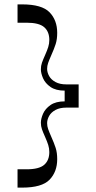

<svg xmlns="http://www.w3.org/2000/svg" viewBox="-20 -720 439 876"><path d="M101.2 52.4Q158.4 52.4 181.7 31.9Q205 11.4 205 -26.2Q205 -42.8 200.1 -58.4Q195.2 -74 185.9 -94.9Q176.4 -116 171.4 -130.2Q166.5 -144.4 166.5 -160Q166.5 -178.2 176.4 -201.1Q186.4 -224 210.5 -240.8Q234.6 -257.5 275 -257.5V-306.5Q234.6 -306.5 210.5 -323.2Q186.4 -340 176.4 -362.9Q166.5 -385.8 166.5 -404Q166.5 -419.6 171.4 -433.8Q176.4 -448 185.9 -469.1Q195.2 -490 200.1 -505.6Q205 -521.2 205 -537.8Q205 -575.4 181.7 -595.9Q158.4 -616.4 101.2 -616.4H60V-700H81Q171 -700 206 -664Q241 -628 241 -570Q241 -540.9 234.1 -519.2Q227.2 -497.5 213.5 -466.9Q204.2 -445.9 199.6 -432.7Q195 -419.5 195 -406Q195 -389.4 204.3 -372.8Q213.6 -356.2 233.4 -345.6Q253.2 -335 282 -335H338.8V-229H282Q253.2 -229 233.4 -218.4Q213.6 -207.8 204.3 -191.2Q195 -174.6 195 -158Q195 -144.5 199.6 -131.3Q204.2 -118.1 213.5 -97.1Q227.2 -66.5 234.1 -44.8Q241 -23.1 241 6Q241 64 206 100Q171 136 81 136H60V52.4Z"/></svg>

Font: Space Cowgirl
Style: Regular
Weight: 400
Designer: Valery Marier
Foundry: Valery Marier
Version: Version 1.000